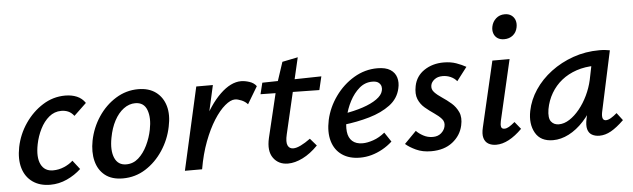

<svg xmlns="http://www.w3.org/2000/svg" viewBox="-44 -801 3189 967"><g transform="rotate(-5 1550.0 -317.0)"><path d="M176 11Q123 11 87 -14.5Q51 -40 37.5 -85.5Q24 -131 36 -192Q49 -256 86 -310Q123 -364 175.5 -397Q228 -430 289 -430Q322 -430 348 -419Q374 -408 390 -384L327 -324Q314 -341 298 -348Q282 -355 263 -355Q228 -355 201 -332.5Q174 -310 156 -274Q138 -238 130 -198Q117 -133 135 -96.5Q153 -60 196 -60Q225 -60 252 -71.5Q279 -83 297 -100L332 -55Q301 -26 260.5 -7.5Q220 11 176 11Z M543 11Q487 11 453 -16Q419 -43 407.5 -89Q396 -135 407 -192Q420 -257 456 -311Q492 -365 544.5 -397.5Q597 -430 658 -430Q712 -430 747 -404Q782 -378 795 -333Q808 -288 795 -228Q782 -164 746 -109.5Q710 -55 658 -22Q606 11 543 11ZM566 -58Q601 -58 627.5 -81.5Q654 -105 672.5 -143Q691 -181 699 -222Q711 -281 696 -321Q681 -361 637 -361Q606 -361 578.5 -340.5Q551 -320 531.5 -283.5Q512 -247 503 -198Q491 -135 507.5 -96.5Q524 -58 566 -58Z M899 0Q927 -131 972.5 -226Q1018 -321 1072 -373Q1126 -425 1178 -425Q1197 -425 1220 -417.5Q1243 -410 1255 -393L1203 -306Q1191 -320 1172 -328Q1153 -336 1139 -336Q1117 -336 1088.5 -312Q1060 -288 1032 -244Q1004 -200 980.5 -138Q957 -76 944 0ZM857 0 951 -418H1035L941 0Z M1378 9Q1330 9 1304 -27Q1278 -63 1293 -128L1354 -383L1394 -504L1473 -520L1384 -138Q1375 -100 1383 -82.5Q1391 -65 1411 -65Q1427 -65 1449.5 -76Q1472 -87 1498 -106L1530 -69Q1492 -30 1452.5 -10.5Q1413 9 1378 9ZM1270 -351 1284 -408 1583 -414 1567 -346Z M1742 11Q1688 11 1651.5 -14Q1615 -39 1601.5 -85Q1588 -131 1601 -192Q1615 -255 1654 -309.5Q1693 -364 1748.5 -397Q1804 -430 1867 -430Q1909 -430 1932.5 -415Q1956 -400 1963.5 -374.5Q1971 -349 1964 -320Q1953 -269 1910 -237Q1867 -205 1805 -187Q1743 -169 1673 -161L1677 -216Q1733 -225 1776.5 -239.5Q1820 -254 1847.5 -273.5Q1875 -293 1880 -315Q1883 -324 1881 -335.5Q1879 -347 1868.5 -356Q1858 -365 1836 -365Q1799 -365 1770.5 -340.5Q1742 -316 1722 -278Q1702 -240 1693 -198Q1683 -157 1686.5 -125.5Q1690 -94 1709 -77Q1728 -60 1761 -60Q1785 -60 1815.5 -70.5Q1846 -81 1874 -104L1906 -56Q1883 -35 1856 -20Q1829 -5 1800.5 3Q1772 11 1742 11Z M2102 10Q2058 10 2025 -5.5Q1992 -21 1973 -38L2033 -99Q2046 -85 2068 -73Q2090 -61 2116 -61Q2142 -61 2158.5 -75.5Q2175 -90 2179 -109Q2184 -131 2170 -147Q2156 -163 2133 -178.5Q2110 -194 2088 -212.5Q2066 -231 2055 -257.5Q2044 -284 2052 -324Q2062 -374 2104 -402Q2146 -430 2202 -430Q2238 -430 2266 -420Q2294 -410 2315 -398L2263 -330Q2251 -345 2232 -353.5Q2213 -362 2191 -362Q2166 -362 2150 -349.5Q2134 -337 2131 -321Q2127 -301 2141.5 -285.5Q2156 -270 2179.5 -254.5Q2203 -239 2225 -220Q2247 -201 2259.5 -173.5Q2272 -146 2263 -106Q2252 -56 2210 -23Q2168 10 2102 10Z M2431 6Q2408 6 2391.5 -3.5Q2375 -13 2369 -33.5Q2363 -54 2371 -87L2448 -418H2535L2464 -111Q2460 -93 2462.5 -82Q2465 -71 2479 -71Q2490 -71 2502 -78Q2514 -85 2532 -100L2562 -63Q2528 -29 2495 -11.5Q2462 6 2431 6ZM2517 -520Q2497 -520 2483.5 -529Q2470 -538 2464.5 -554Q2459 -570 2463 -589Q2468 -613 2486 -629Q2504 -645 2530 -645Q2550 -645 2563.5 -635.5Q2577 -626 2582.5 -610Q2588 -594 2584 -574Q2579 -549 2561 -534.5Q2543 -520 2517 -520Z M2718 8Q2655 8 2629 -38Q2603 -84 2616 -149Q2627 -204 2660 -253.5Q2693 -303 2743.5 -341Q2794 -379 2856.5 -401Q2919 -423 2989 -423Q3007 -423 3019 -421.5Q3031 -420 3042 -418L2976 -111Q2968 -69 2992 -69Q3003 -69 3017.5 -77.5Q3032 -86 3048 -100L3077 -62Q3041 -27 3011.5 -10.5Q2982 6 2953 6Q2931 6 2915 -3Q2899 -12 2893.5 -32Q2888 -52 2895 -85L2930 -243L2978 -277Q2963 -215 2936 -162.5Q2909 -110 2873.5 -71.5Q2838 -33 2798 -12.5Q2758 8 2718 8ZM2754 -69Q2781 -69 2808 -86.5Q2835 -104 2859 -133.5Q2883 -163 2901 -200.5Q2919 -238 2928 -278L2949 -381L2996 -344Q2988 -346 2979 -346.5Q2970 -347 2961 -347Q2910 -347 2867 -332.5Q2824 -318 2791.5 -292Q2759 -266 2737.5 -229.5Q2716 -193 2708 -149Q2701 -105 2715 -87Q2729 -69 2754 -69Z"/></g></svg>

Font: Ysabeau Infant SemiBold
Style: Italic
Weight: 600
Italic angle: -12°
Designer: Christian Thalmann (Catharsis Fonts)
Version: Version 2.002; featfreeze: ss01,ss02,lnum